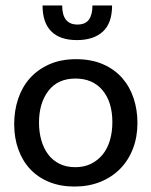

<svg xmlns="http://www.w3.org/2000/svg" viewBox="-20 -674 555 704"><path d="M484 -223Q484 -172 467.5 -129Q451 -86 420.5 -55Q390 -24 347.5 -7Q305 10 253 10Q202 10 161 -6.5Q120 -23 91.5 -53Q63 -83 47.5 -125.5Q32 -168 32 -219Q32 -268 46.5 -311.5Q61 -355 89.5 -387Q118 -419 160.5 -438Q203 -457 259 -457Q315 -457 357.5 -438.5Q400 -420 428 -388Q456 -356 470 -313.5Q484 -271 484 -223ZM392 -226Q392 -300 356 -343Q320 -386 257 -386Q192 -386 157.5 -341Q123 -296 123 -224Q123 -190 131.5 -160Q140 -130 156.5 -108Q173 -86 198 -73.5Q223 -61 256 -61Q289 -61 314 -73.5Q339 -86 356.5 -107.5Q374 -129 383 -159.5Q392 -190 392 -226ZM391 -654Q391 -589 357 -558Q323 -527 262 -527Q200 -527 168 -559Q136 -591 136 -654H208Q208 -584 264 -584Q293 -584 306 -602Q319 -620 319 -654Z"/></svg>

Font: Zilla Slab Medium
Style: Regular
Weight: 500
Designer: Typotheque.com
Foundry: Typotheque type foundry
Version: Version 1.1; 2017